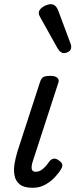

<svg xmlns="http://www.w3.org/2000/svg" viewBox="-20 -875 358 911"><path d="M135 16Q94 16 74 0Q54 -16 49 -42Q44 -68 49 -98Q54 -128 63 -157L169 -483Q175 -503 185 -509Q195 -515 219 -515Q242 -515 252 -506Q262 -497 257 -483L136 -111Q131 -97 130 -85Q129 -73 133.5 -66.5Q138 -60 149 -60Q162 -60 173.5 -66.5Q185 -73 195.5 -85Q206 -97 215 -110Q223 -120 234.5 -122Q246 -124 259 -114Q274 -104 275.5 -94.5Q277 -85 271 -75Q262 -58 242.5 -36.5Q223 -15 196 0.5Q169 16 135 16ZM283 -623Q276 -623 268.5 -628Q261 -633 253 -646L172 -791Q169 -797 166.5 -802Q164 -807 164 -813Q164 -824 173 -833.5Q182 -843 195.5 -849Q209 -855 222 -855Q245 -855 257 -823L314 -670Q316 -666 317 -661.5Q318 -657 318 -653Q318 -638 306.5 -630.5Q295 -623 283 -623Z"/></svg>

Font: Playwrite NL
Style: Regular
Weight: 400
Designer: Veronika Burian, José Scaglione
Foundry: TypeTogether
Version: Version 1.002